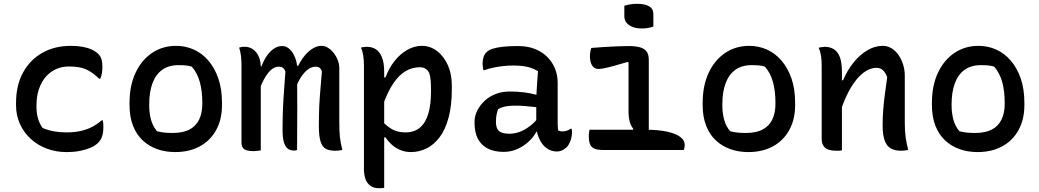

<svg xmlns="http://www.w3.org/2000/svg" viewBox="-20 -785 5440 1005"><path d="M350 -545Q385 -545 412.5 -540Q440 -535 460.5 -525.5Q481 -516 494 -503Q506 -491 511 -475.5Q516 -460 516 -435Q516 -416 513.5 -402Q511 -388 505 -373H499Q463 -408 429.5 -422.5Q396 -437 342 -437Q290 -437 251.5 -411Q213 -385 192 -339.5Q171 -294 171 -235V-223Q171 -194 178.5 -166.5Q186 -139 203 -115Q232 -103 262 -97.5Q292 -92 327 -92Q368 -92 400.5 -99Q433 -106 460.5 -120Q488 -134 512 -155H518Q520 -147 520.5 -139Q521 -131 521 -118Q521 -93 515 -73Q509 -53 493 -37Q479 -23 455.5 -12.5Q432 -2 400.5 4.5Q369 11 327 11Q273 11 225 -7Q177 -25 141 -58Q105 -91 84.5 -136Q64 -181 64 -233V-246Q64 -339 101 -406Q138 -473 202.5 -509Q267 -545 350 -545Z M902 -545Q951 -545 994.5 -525.5Q1038 -506 1071 -467.5Q1104 -429 1123 -374Q1142 -319 1142 -246V-235Q1142 -160 1111.5 -104.5Q1081 -49 1026 -19Q971 11 897 11Q846 11 802.5 -4.5Q759 -20 726.5 -50.5Q694 -81 676 -127.5Q658 -174 658 -235V-246Q658 -337 689.5 -404Q721 -471 776 -508Q831 -545 902 -545ZM914 -444Q863 -444 829 -419.5Q795 -395 778 -349Q761 -303 761 -239V-233Q761 -195 770 -160Q779 -125 802 -98Q822 -93 840.5 -91Q859 -89 883 -89Q937 -89 971 -106.5Q1005 -124 1022 -158.5Q1039 -193 1039 -241V-248Q1039 -308 1026 -355.5Q1013 -403 984 -436Q970 -441 953 -442.5Q936 -444 914 -444Z M1772 0Q1766 1 1760 2Q1754 3 1747.5 3.5Q1741 4 1733 4Q1704 4 1685.5 -6Q1667 -16 1658 -44Q1649 -72 1649 -125Q1649 -151 1649.5 -177Q1650 -203 1651 -230Q1652 -257 1654.5 -285.5Q1657 -314 1659.5 -345.5Q1662 -377 1665 -411Q1661 -424 1653 -430Q1645 -436 1633 -436Q1611 -436 1591 -421Q1571 -406 1553.5 -378Q1536 -350 1523 -312V-441H1541Q1556 -471 1575.5 -494.5Q1595 -518 1617.5 -531.5Q1640 -545 1662 -545Q1682 -545 1698.5 -534Q1715 -523 1728 -506Q1741 -489 1748.5 -469Q1756 -449 1756 -430Q1756 -394 1756 -358Q1756 -322 1756 -286.5Q1756 -251 1756 -215.5Q1756 -180 1756 -144Q1756 -101 1759 -70Q1762 -39 1772 0ZM1535 0Q1533 1 1530.5 1.5Q1528 2 1525 2.5Q1522 3 1519 3Q1499 3 1486 -7Q1473 -17 1466 -40.5Q1459 -64 1459 -105Q1459 -132 1459.5 -158.5Q1460 -185 1461 -213Q1462 -241 1464 -271.5Q1466 -302 1468.5 -336Q1471 -370 1474 -410Q1471 -419 1466 -425Q1461 -431 1454.5 -433.5Q1448 -436 1439 -436Q1421 -436 1404 -423.5Q1387 -411 1369.5 -383Q1352 -355 1334 -307L1332 -438H1349Q1362 -473 1379 -496Q1396 -519 1415.5 -531.5Q1435 -544 1456 -544Q1476 -544 1490.5 -532.5Q1505 -521 1515 -503.5Q1525 -486 1530 -468Q1535 -450 1535 -435Q1535 -381 1535.5 -326.5Q1536 -272 1536 -217.5Q1536 -163 1535.5 -109Q1535 -55 1535 0ZM1345 2Q1341 3 1336.5 3.5Q1332 4 1328 4.5Q1324 5 1318.5 5.5Q1313 6 1308 6Q1293 6 1281 4Q1269 2 1261 -2.5Q1253 -7 1248.5 -16Q1244 -25 1244 -39Q1244 -106 1244 -172.5Q1244 -239 1244 -306Q1244 -373 1244 -439Q1244 -470 1241.5 -491Q1239 -512 1232 -536Q1236 -537 1240 -538Q1244 -539 1247.5 -539.5Q1251 -540 1255 -540Q1259 -540 1263 -540Q1279 -540 1293.5 -533Q1308 -526 1319.5 -513Q1331 -500 1338 -479.5Q1345 -459 1345 -431Q1345 -359 1345 -286.5Q1345 -214 1345 -142Q1345 -70 1345 2Z M1869 -536Q1875 -537 1880 -538Q1885 -539 1890.5 -539.5Q1896 -540 1901 -540Q1926 -540 1946 -528Q1966 -516 1978.5 -487Q1991 -458 1991 -409Q1991 -330 1991 -254.5Q1991 -179 1991 -104Q1991 -29 1991 46Q1991 121 1991 198Q1985 199 1980.5 199.5Q1976 200 1972.5 200Q1969 200 1963 200Q1935 200 1917.5 186.5Q1900 173 1892.5 150.5Q1885 128 1885 101Q1885 26 1885 -41Q1885 -108 1885 -172.5Q1885 -237 1885 -303Q1885 -369 1885 -442Q1885 -471 1881.5 -494Q1878 -517 1869 -536ZM2188 -545Q2232 -545 2267.5 -518Q2303 -491 2324 -444.5Q2345 -398 2345 -338V-318Q2345 -232 2328 -169Q2311 -106 2281 -66.5Q2251 -27 2212.5 -8Q2174 11 2131 11Q2101 11 2075 0Q2049 -11 2029.5 -29Q2010 -47 1998 -66H1978V-153Q2006 -123 2034 -107.5Q2062 -92 2103 -92Q2148 -92 2177.5 -116.5Q2207 -141 2221.5 -188.5Q2236 -236 2236 -306V-316Q2236 -345 2234 -366.5Q2232 -388 2226 -405Q2217 -420 2205.5 -426.5Q2194 -433 2177 -433Q2139 -433 2104.5 -413.5Q2070 -394 2039.5 -349.5Q2009 -305 1982 -229V-380H1998Q2016 -429 2045.5 -466Q2075 -503 2112 -524Q2149 -545 2188 -545Z M2899 -353Q2899 -328 2899 -303Q2899 -278 2899 -253Q2899 -228 2899 -202.5Q2899 -177 2899 -152Q2899 -138 2899.5 -126.5Q2900 -115 2901 -103Q2906 -100 2912 -98.5Q2918 -97 2923 -97Q2935 -97 2946 -100.5Q2957 -104 2966 -111H2972Q2973 -106 2973.5 -102.5Q2974 -99 2974 -94Q2974 -71 2966.5 -49.5Q2959 -28 2947 -15Q2934 -3 2921.5 2.5Q2909 8 2895 8Q2871 8 2850.5 -3.5Q2830 -15 2816.5 -34.5Q2803 -54 2795 -79Q2787 -104 2787 -130Q2787 -158 2787 -187.5Q2787 -217 2787 -240Q2787 -274 2788.5 -302Q2790 -330 2792 -357Q2794 -384 2796 -412Q2779 -423 2760 -429.5Q2741 -436 2718.5 -439Q2696 -442 2668 -442Q2638 -442 2612 -439Q2586 -436 2562.5 -431Q2539 -426 2516 -418H2510Q2509 -425 2507.5 -434Q2506 -443 2506 -453Q2506 -470 2511 -486Q2516 -502 2527 -512Q2537 -523 2559 -530Q2581 -537 2614 -540.5Q2647 -544 2691 -544Q2742 -544 2780.5 -528.5Q2819 -513 2845.5 -486Q2872 -459 2885.5 -425Q2899 -391 2899 -353ZM2576 -146Q2576 -113 2592 -99Q2608 -85 2647 -85Q2672 -85 2698 -94Q2724 -103 2751 -123Q2778 -143 2803 -175L2808 -96H2788Q2774 -69 2748.5 -45Q2723 -21 2689.5 -5.5Q2656 10 2616 10Q2568 10 2534 -7Q2500 -24 2482 -57.5Q2464 -91 2464 -141V-147Q2464 -178 2478 -206Q2492 -234 2516.5 -257Q2541 -280 2574.5 -293Q2608 -306 2647 -306Q2688 -306 2723.5 -301.5Q2759 -297 2785 -289.5Q2811 -282 2821 -273Q2827 -268 2831 -260.5Q2835 -253 2837 -241.5Q2839 -230 2839 -214Q2811 -221 2783 -224.5Q2755 -228 2727.5 -230Q2700 -232 2674 -232Q2645 -232 2624 -227.5Q2603 -223 2587 -213Q2582 -199 2579 -183.5Q2576 -168 2576 -149Z M3287 -95 3295 -111Q3282 -126 3276 -149Q3270 -172 3270 -203Q3270 -229 3270 -254Q3270 -279 3270 -305Q3270 -331 3270 -356Q3270 -381 3270 -406.5Q3270 -432 3270 -457L3266 -461Q3225 -449 3194.5 -440.5Q3164 -432 3144 -428Q3124 -424 3113 -424Q3100 -424 3090 -431Q3080 -438 3074 -453Q3068 -468 3068 -491Q3068 -502 3070 -513.5Q3072 -525 3075 -534Q3107 -537 3142.5 -539Q3178 -541 3211.5 -542.5Q3245 -544 3270 -544Q3306 -544 3329.5 -537.5Q3353 -531 3364.5 -515.5Q3376 -500 3376 -471Q3376 -432 3376 -393.5Q3376 -355 3376 -316Q3376 -277 3376 -238Q3376 -199 3376 -160Q3376 -121 3376 -82ZM3066 -106H3357Q3426 -106 3471.5 -96Q3517 -86 3540.5 -68.5Q3564 -51 3564 -28Q3564 -23 3563.5 -18.5Q3563 -14 3562 -9Q3561 -4 3559 0H3136Q3106 0 3090 -7.5Q3074 -15 3068 -31Q3062 -47 3062 -73Q3062 -80 3062.5 -85.5Q3063 -91 3064 -96Q3065 -101 3066 -106ZM3248 -755Q3254 -757 3262.5 -759Q3271 -761 3280 -762.5Q3289 -764 3298.5 -764.5Q3308 -765 3317 -765Q3354 -765 3377 -752.5Q3400 -740 3400 -710V-646Q3394 -644 3386.5 -642Q3379 -640 3371 -638.5Q3363 -637 3354.5 -636.5Q3346 -636 3337 -636Q3298 -636 3273 -653.5Q3248 -671 3248 -700Z M3902 -545Q3951 -545 3994.5 -525.5Q4038 -506 4071 -467.5Q4104 -429 4123 -374Q4142 -319 4142 -246V-235Q4142 -160 4111.5 -104.5Q4081 -49 4026 -19Q3971 11 3897 11Q3846 11 3802.5 -4.5Q3759 -20 3726.5 -50.5Q3694 -81 3676 -127.5Q3658 -174 3658 -235V-246Q3658 -337 3689.5 -404Q3721 -471 3776 -508Q3831 -545 3902 -545ZM3914 -444Q3863 -444 3829 -419.5Q3795 -395 3778 -349Q3761 -303 3761 -239V-233Q3761 -195 3770 -160Q3779 -125 3802 -98Q3822 -93 3840.5 -91Q3859 -89 3883 -89Q3937 -89 3971 -106.5Q4005 -124 4022 -158.5Q4039 -193 4039 -241V-248Q4039 -308 4026 -355.5Q4013 -403 3984 -436Q3970 -441 3953 -442.5Q3936 -444 3914 -444Z M4734 0Q4724 2 4715 3Q4706 4 4695 4Q4666 4 4644.5 -7Q4623 -18 4611.5 -47.5Q4600 -77 4600 -129Q4600 -171 4603 -209.5Q4606 -248 4611.5 -289.5Q4617 -331 4624 -381Q4615 -405 4601.5 -417.5Q4588 -430 4568 -430Q4541 -430 4514 -414Q4487 -398 4461.5 -366.5Q4436 -335 4413 -287.5Q4390 -240 4371 -176L4369 -365H4393Q4415 -417 4447.5 -457.5Q4480 -498 4519.5 -521.5Q4559 -545 4600 -545Q4626 -545 4647 -532Q4668 -519 4683.5 -496.5Q4699 -474 4707.5 -446Q4716 -418 4716 -390Q4716 -349 4716 -308Q4716 -267 4716 -226Q4716 -185 4716 -144Q4716 -101 4720 -70Q4724 -39 4734 0ZM4387 2Q4382 3 4377 3.5Q4372 4 4367.5 4Q4363 4 4358 4Q4337 4 4322 0Q4307 -4 4298 -12.5Q4289 -21 4285 -32Q4281 -43 4281 -58Q4281 -109 4281 -158Q4281 -207 4281 -254.5Q4281 -302 4281 -348.5Q4281 -395 4281 -441Q4281 -471 4277.5 -493.5Q4274 -516 4265 -535Q4271 -537 4276 -537.5Q4281 -538 4286.5 -539Q4292 -540 4297 -540Q4324 -540 4344.5 -527.5Q4365 -515 4376 -486.5Q4387 -458 4387 -408Q4387 -339 4387 -268.5Q4387 -198 4387 -129.5Q4387 -61 4387 2Z M5102 -545Q5151 -545 5194.5 -525.5Q5238 -506 5271 -467.5Q5304 -429 5323 -374Q5342 -319 5342 -246V-235Q5342 -160 5311.5 -104.5Q5281 -49 5226 -19Q5171 11 5097 11Q5046 11 5002.5 -4.5Q4959 -20 4926.5 -50.5Q4894 -81 4876 -127.5Q4858 -174 4858 -235V-246Q4858 -337 4889.5 -404Q4921 -471 4976 -508Q5031 -545 5102 -545ZM5114 -444Q5063 -444 5029 -419.5Q4995 -395 4978 -349Q4961 -303 4961 -239V-233Q4961 -195 4970 -160Q4979 -125 5002 -98Q5022 -93 5040.5 -91Q5059 -89 5083 -89Q5137 -89 5171 -106.5Q5205 -124 5222 -158.5Q5239 -193 5239 -241V-248Q5239 -308 5226 -355.5Q5213 -403 5184 -436Q5170 -441 5153 -442.5Q5136 -444 5114 -444Z"/></svg>

Font: Recursive Monospace Casual Medium
Style: Regular
Weight: 500
Version: Version 1.047